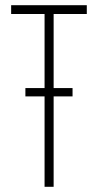

<svg xmlns="http://www.w3.org/2000/svg" viewBox="-20 -721 379 741"><path d="M78 -349V-381H260V-349ZM152 0V-667L183 -701H187V0ZM23 -667V-701H183L152 -667ZM187 -667V-701H315V-667Z"/></svg>

Font: Foldit ExtraLight
Style: Regular
Weight: 250
Version: Version 1.003